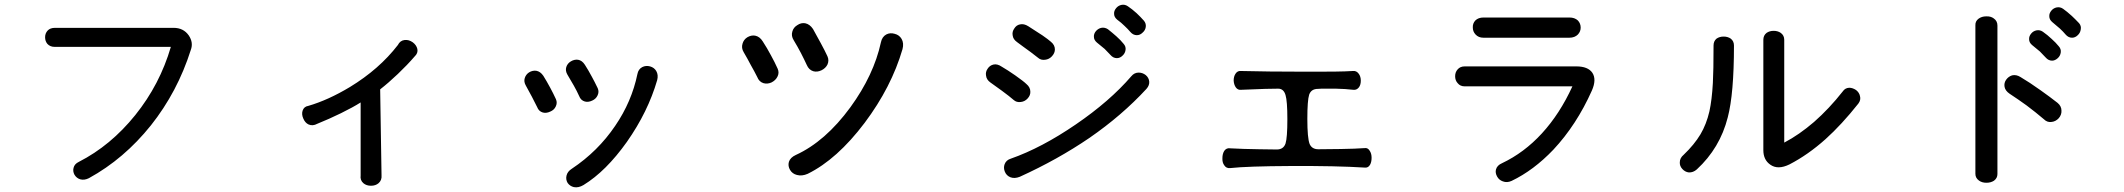

<svg xmlns="http://www.w3.org/2000/svg" viewBox="-20 -805 9040 817"><path d="M213.9 -686.5Q193.4 -686.5 182.6 -674.8Q171.9 -663.1 171.9 -646.5Q171.9 -629.9 181.6 -618.2Q193.4 -605.5 212.9 -605.5H707Q660.2 -445.3 555.7 -315.4Q451.2 -185.5 315.4 -116.2Q296.9 -107.4 293 -90.8Q289.1 -76.2 296.9 -61.5Q305.7 -46.9 321.3 -42Q338.9 -37.1 358.4 -46.9Q507.8 -128.9 622.1 -271.5Q735.4 -414.1 792 -592.8Q803.7 -624 783.2 -654.3Q760.7 -686.5 718.8 -686.5Z M1292 -354.5Q1273.4 -351.6 1267.6 -334Q1262.7 -318.4 1270.5 -300.8Q1278.3 -282.2 1293 -275.4Q1310.5 -267.6 1330.1 -278.3Q1380.9 -298.8 1430.7 -323.2Q1482.4 -348.6 1514.6 -369.1V-58.6Q1511.7 -38.1 1526.4 -25.4Q1539.1 -14.6 1558.6 -14.6Q1578.1 -14.6 1590.8 -25.4Q1605.5 -38.1 1603.5 -59.6L1597.7 -424.8Q1632.8 -452.1 1672.9 -490.2Q1713.9 -529.3 1744.1 -564.5Q1759.8 -579.1 1755.9 -596.7Q1752 -613.3 1736.3 -625Q1719.7 -636.7 1702.1 -634.8Q1682.6 -632.8 1672.9 -613.3Q1593.8 -510.7 1468.8 -434.6Q1376 -378.9 1292 -354.5Z M2468.8 -529.3Q2457 -547.9 2439.5 -550.8Q2423.8 -552.7 2409.2 -543.9Q2394.5 -535.2 2389.6 -519.5Q2384.8 -503.9 2394.5 -487.3Q2408.2 -464.8 2421.9 -440.4Q2434.6 -418 2444.3 -396.5Q2451.2 -377.9 2468.8 -373Q2483.4 -369.1 2500 -377Q2515.6 -383.8 2522.5 -398.4Q2530.3 -414.1 2523.4 -429.7Q2509.8 -458 2499 -477.5Q2483.4 -506.8 2468.8 -529.3ZM2292 -482.4Q2279.3 -501 2261.7 -503.9Q2246.1 -505.9 2231.4 -497.1Q2217.8 -488.3 2212.9 -472.7Q2208 -457 2217.8 -440.4Q2230.5 -418 2243.2 -393.6Q2254.9 -371.1 2265.6 -349.6Q2272.5 -331.1 2290 -326.2Q2304.7 -322.3 2321.3 -330.1Q2337.9 -336.9 2344.7 -351.6Q2352.5 -367.2 2345.7 -382.8Q2334 -408.2 2321.3 -431.6Q2306.6 -459 2292 -482.4ZM2776.4 -463.9Q2782.2 -486.3 2772.5 -502.9Q2763.7 -517.6 2746.1 -522.5Q2728.5 -527.3 2712.9 -519.5Q2696.3 -510.7 2692.4 -490.2Q2668 -372.1 2597.7 -269.5Q2524.4 -161.1 2413.1 -86.9Q2394.5 -75.2 2390.6 -57.6Q2386.7 -41 2395.5 -26.4Q2405.3 -12.7 2421.9 -8.8Q2441.4 -4.9 2462.9 -17.6Q2558.6 -76.2 2647.5 -201.2Q2737.3 -329.1 2776.4 -463.9Z M3439.5 -681.6Q3425.8 -702.1 3406.2 -706.1Q3388.7 -709 3373 -698.2Q3356.4 -688.5 3351.6 -670.9Q3345.7 -652.3 3357.4 -633.8Q3374 -606.4 3387.7 -580.1Q3402.3 -551.8 3413.1 -528.3Q3421.9 -507.8 3440.4 -502Q3457 -497.1 3475.6 -505.9Q3493.2 -514.6 3501 -530.3Q3508.8 -547.9 3501 -565.4Q3490.2 -588.9 3472.7 -621.1Q3460 -644.5 3439.5 -681.6ZM3225.6 -628.9Q3212.9 -649.4 3193.4 -653.3Q3176.8 -656.2 3160.2 -646.5Q3144.5 -636.7 3139.6 -619.1Q3133.8 -600.6 3144.5 -583Q3161.1 -554.7 3174.8 -528.3Q3190.4 -501 3202.1 -477.5Q3210 -457 3228.5 -451.2Q3245.1 -446.3 3262.7 -454.1Q3280.3 -462.9 3288.1 -478.5Q3296.9 -495.1 3289.1 -512.7Q3276.4 -541 3260.7 -569.3Q3244.1 -600.6 3225.6 -628.9ZM3820.3 -595.7Q3827.1 -621.1 3816.4 -639.6Q3806.6 -656.2 3787.1 -661.1Q3767.6 -667 3751 -658.2Q3733.4 -648.4 3728.5 -625Q3698.2 -485.4 3598.6 -348.6Q3492.2 -203.1 3366.2 -145.5Q3342.8 -134.8 3336.9 -116.2Q3332 -98.6 3341.8 -82Q3351.6 -65.4 3371.1 -60.5Q3392.6 -54.7 3417 -65.4Q3542 -127 3659.2 -282.2Q3773.4 -434.6 3820.3 -595.7Z M4242.2 -521.5Q4223.6 -534.2 4207 -530.3Q4191.4 -526.4 4182.6 -512.7Q4172.9 -499 4175.8 -483.4Q4177.7 -465.8 4194.3 -454.1Q4224.6 -432.6 4243.2 -418.9Q4276.4 -394.5 4293 -379.9Q4305.7 -368.2 4324.2 -371.1Q4340.8 -373 4352.5 -385.7Q4365.2 -399.4 4364.3 -415Q4364.3 -433.6 4347.7 -447.3Q4335.9 -459 4299.8 -484.4Q4267.6 -506.8 4242.2 -521.5ZM4355.5 -693.4Q4336.9 -705.1 4320.3 -701.2Q4304.7 -698.2 4295.9 -683.6Q4286.1 -669.9 4289.1 -654.3Q4291 -637.7 4307.6 -626L4334 -606.4Q4355.5 -590.8 4366.2 -583Q4384.8 -569.3 4396.5 -559.6Q4409.2 -547.9 4427.7 -550.8Q4444.3 -552.7 4456.1 -565.4Q4468.8 -579.1 4468.8 -594.7Q4468.8 -613.3 4452.1 -627Q4441.4 -636.7 4416 -654.3Q4401.4 -664.1 4369.1 -684.6ZM4858.4 -426.8Q4872.1 -442.4 4870.1 -459Q4868.2 -474.6 4855.5 -485.4Q4841.8 -496.1 4825.2 -496.1Q4806.6 -496.1 4793.9 -480.5Q4702.1 -374 4557.6 -275.4Q4412.1 -175.8 4281.2 -129.9Q4261.7 -124 4254.9 -106.4Q4249 -90.8 4255.9 -74.2Q4262.7 -57.6 4279.3 -50.8Q4296.9 -43.9 4319.3 -52.7Q4480.5 -126 4615.2 -217.8Q4753.9 -313.5 4858.4 -426.8ZM4694.3 -680.7Q4680.7 -689.5 4666 -686.5Q4653.3 -683.6 4643.6 -672.9Q4633.8 -661.1 4634.8 -648.4Q4634.8 -634.8 4647.5 -624Q4667 -608.4 4680.7 -596.7Q4694.3 -583 4705.1 -571.3Q4716.8 -557.6 4732.4 -557.6Q4746.1 -557.6 4756.8 -568.4Q4767.6 -578.1 4769.5 -592.8Q4771.5 -607.4 4760.7 -619.1Q4749 -633.8 4730.5 -650.4Q4712.9 -666 4694.3 -680.7ZM4779.3 -778.3Q4766.6 -787.1 4752 -784.2Q4738.3 -781.2 4729.5 -770.5Q4719.7 -758.8 4720.7 -746.1Q4720.7 -732.4 4733.4 -721.7Q4752 -708 4765.6 -694.3Q4779.3 -681.6 4790 -668.9Q4801.8 -655.3 4817.4 -655.3Q4831.1 -655.3 4841.8 -666Q4853.5 -675.8 4855.5 -690.4Q4857.4 -705.1 4847.7 -716.8Q4833 -733.4 4816.4 -749Q4796.9 -766.6 4779.3 -778.3Z M5261.7 -502.9Q5246.1 -504.9 5237.3 -491.2Q5229.5 -479.5 5229.5 -461.9Q5230.5 -445.3 5238.3 -433.6Q5247.1 -420.9 5261.7 -422.9Q5323.2 -425.8 5363.3 -426.8Q5396.5 -427.7 5418.9 -427.7Q5442.4 -427.7 5450.2 -400.4Q5458 -375 5458 -297.9Q5458 -218.8 5450.2 -194.3Q5441.4 -168.9 5413.1 -168.9Q5375 -168.9 5338.9 -169.9Q5267.6 -170.9 5215.8 -173.8Q5199.2 -176.8 5189.5 -163.1Q5181.6 -150.4 5181.6 -131.8Q5180.7 -113.3 5189.5 -101.6Q5198.2 -87.9 5214.8 -89.8Q5287.1 -97.7 5472.7 -98.6Q5666 -99.6 5789.1 -91.8Q5801.8 -90.8 5809.6 -103.5Q5816.4 -115.2 5816.4 -133.8Q5816.4 -151.4 5808.6 -163.1Q5800.8 -176.8 5787.1 -174.8Q5748 -171.9 5684.6 -170.9Q5648.4 -169.9 5589.8 -169.9Q5562.5 -169.9 5552.7 -192.4Q5543 -217.8 5543 -298.8Q5543 -377.9 5550.8 -402.3Q5559.6 -426.8 5587.9 -426.8L5603.5 -427.7Q5640.6 -427.7 5664.1 -427.7Q5706.1 -426.8 5738.3 -422.9Q5752.9 -420.9 5762.7 -433.6Q5770.5 -444.3 5770.5 -461.9Q5770.5 -479.5 5761.7 -491.2Q5752 -504.9 5736.3 -502.9Q5681.6 -499 5521.5 -500Q5377.9 -500 5261.7 -502.9Z M6293 -730.5Q6270.5 -730.5 6257.8 -717.8Q6246.1 -705.1 6247.1 -687.5Q6247.1 -670.9 6258.8 -658.2Q6271.5 -644.5 6292 -644.5H6658.2Q6680.7 -644.5 6694.3 -658.2Q6706.1 -670.9 6706.1 -687.5Q6706.1 -705.1 6694.3 -717.8Q6680.7 -730.5 6658.2 -730.5ZM6212.9 -522.5Q6193.4 -522.5 6182.6 -509.8Q6171.9 -498 6171.9 -480.5Q6171.9 -462.9 6182.6 -451.2Q6193.4 -437.5 6212.9 -437.5H6670.9Q6617.2 -320.3 6541 -237.3Q6465.8 -155.3 6371.1 -110.4Q6350.6 -101.6 6345.7 -84Q6341.8 -69.3 6350.6 -53.7Q6358.4 -39.1 6375 -33.2Q6392.6 -26.4 6412.1 -35.2Q6505.9 -80.1 6589.8 -168Q6688.5 -273.4 6753.9 -419.9Q6774.4 -466.8 6755.9 -495.1Q6737.3 -522.5 6687.5 -522.5Z M7271.5 -611.3Q7271.5 -503.9 7268.6 -452.1Q7264.6 -379.9 7253.9 -331.1Q7241.2 -276.4 7215.8 -233.4Q7189.5 -189.5 7144.5 -146.5Q7127.9 -132.8 7127.9 -114.3Q7127 -98.6 7138.7 -85.9Q7150.4 -73.2 7166 -71.3Q7184.6 -70.3 7200.2 -84Q7298.8 -174.8 7332 -305.7Q7358.4 -406.2 7358.4 -611.3Q7358.4 -629.9 7344.7 -640.6Q7332 -649.4 7314.5 -649.4Q7296.9 -649.4 7284.2 -640.6Q7271.5 -629.9 7271.5 -611.3ZM7483.4 -635.7V-166Q7483.4 -125 7512.7 -104.5Q7544.9 -81.1 7594.7 -105.5Q7673.8 -146.5 7748 -212.9Q7816.4 -274.4 7887.7 -364.3Q7899.4 -379.9 7894.5 -396.5Q7891.6 -411.1 7877.9 -421.9Q7863.3 -431.6 7848.6 -431.6Q7831.1 -430.7 7821.3 -416Q7763.7 -342.8 7699.2 -286.1Q7635.7 -231.4 7572.3 -198.2V-635.7Q7572.3 -654.3 7557.6 -665Q7544.9 -673.8 7527.3 -673.8Q7509.8 -673.8 7497.1 -665Q7483.4 -654.3 7483.4 -635.7Z M8385.7 -697.3V-65.4Q8385.7 -47.9 8400.4 -37.1Q8413.1 -27.3 8432.6 -27.3Q8451.2 -27.3 8464.8 -36.1Q8479.5 -46.9 8479.5 -64.5V-696.3Q8479.5 -715.8 8463.9 -726.6Q8451.2 -736.3 8431.6 -735.4Q8413.1 -735.4 8399.4 -725.6Q8384.8 -714.8 8385.7 -697.3ZM8577.1 -477.5Q8559.6 -488.3 8542 -484.4Q8526.4 -479.5 8516.6 -465.8Q8506.8 -452.1 8509.8 -435.5Q8512.7 -418.9 8531.2 -406.2Q8568.4 -381.8 8603.5 -356.4Q8642.6 -327.1 8676.8 -297.9Q8691.4 -283.2 8710 -286.1Q8727.5 -288.1 8740.2 -301.8Q8752.9 -316.4 8752 -334Q8752 -353.5 8735.4 -367.2Q8703.1 -392.6 8663.1 -420.9Q8615.2 -455.1 8577.1 -477.5ZM8672.9 -669.9Q8660.2 -678.7 8645.5 -675.8Q8631.8 -672.9 8623 -662.1Q8613.3 -650.4 8614.3 -637.7Q8614.3 -624 8627 -613.3Q8646.5 -597.7 8660.2 -585.9Q8673.8 -572.3 8684.6 -560.5Q8696.3 -546.9 8711.9 -546.9Q8724.6 -546.9 8736.3 -557.6Q8747.1 -567.4 8749 -582Q8751 -596.7 8740.2 -608.4Q8728.5 -623 8710 -639.6Q8692.4 -656.2 8672.9 -669.9ZM8758.8 -767.6Q8746.1 -776.4 8731.4 -773.4Q8717.8 -770.5 8709 -759.8Q8699.2 -748 8700.2 -735.4Q8700.2 -721.7 8712.9 -710.9Q8732.4 -694.3 8745.1 -683.6Q8759.8 -669.9 8769.5 -658.2Q8781.2 -644.5 8796.9 -644.5Q8810.5 -644.5 8821.3 -655.3Q8832 -665 8834 -679.7Q8836.9 -694.3 8827.1 -706.1Q8809.6 -724.6 8795.9 -737.3Q8775.4 -755.9 8758.8 -767.6Z"/></svg>

Font: Gungsuh
Style: Regular
Weight: 400
Version: Version 2.21